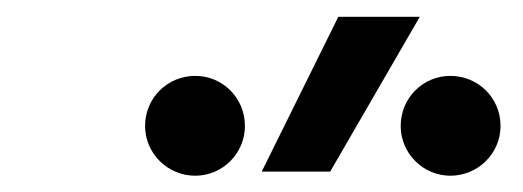

<svg xmlns="http://www.w3.org/2000/svg" viewBox="-20 -815 626 230"><path d="M293.5 -609.4H375.5L482.9 -794.9H385.3ZM213.9 -604.5C246.6 -604.5 273.4 -631.3 273.4 -664.1C273.4 -697.8 246.6 -724.1 213.9 -724.1C180.7 -724.1 153.8 -697.8 153.8 -664.1C153.8 -631.3 180.7 -604.5 213.9 -604.5ZM519.5 -604.5C552.7 -604.5 579.6 -631.3 579.6 -664.1C579.6 -697.8 552.7 -724.1 519.5 -724.1C486.8 -724.1 460 -697.8 460 -664.1C460 -631.3 486.8 -604.5 519.5 -604.5Z"/></svg>

Font: Cascadia Code PL SemiLight
Style: Italic
Weight: 350
Italic angle: -10°
Monospace: yes
Designer: Aaron Bell
Foundry: Saja Typeworks
Version: Version 2404.023